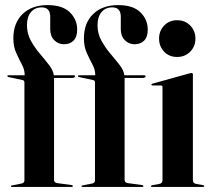

<svg xmlns="http://www.w3.org/2000/svg" viewBox="-20 -735 834 755"><path d="M192.5 -28Q192.5 -17 204.5 -15L260.5 -7.5Q266.5 -6.5 266.5 -3Q266.5 0 262 0H26Q23 0 23 -2.5Q23 -5.5 27.5 -6L65.5 -13.5Q76 -16 76 -25V-410.5Q76 -418.5 69.5 -420L13 -432Q9 -433 9 -435.5Q9 -439 13 -439H77V-441Q77 -461 66 -481.5Q55 -502 43.8 -526.8Q32.5 -551.5 32.5 -584Q32.5 -645 69 -680Q105.5 -715 167 -715Q226 -715 254.8 -686.5Q283.5 -658 283.5 -619Q283.5 -589.5 269.2 -575.2Q255 -561 232 -561Q209 -561 193.2 -577Q177.5 -593 177.5 -620V-669Q177.5 -706 144 -706Q117.5 -706 101.8 -687.5Q86 -669 86 -636Q86 -603 101.2 -575.2Q116.5 -547.5 136.8 -523.8Q157 -500 173.2 -479Q189.5 -458 191.5 -439H270Q275 -439 275 -435.5Q275 -428.5 262.5 -428.5H192.5ZM470 -28Q470 -17 482 -15L538 -7.5Q544 -6.5 544 -3Q544 0 539.5 0H303.5Q300.5 0 300.5 -2.5Q300.5 -5.5 305 -6L343 -13.5Q353.5 -16 353.5 -25V-410.5Q353.5 -418.5 347 -420L290.5 -432Q286.5 -433 286.5 -435.5Q286.5 -439 290.5 -439H354.5V-441Q354.5 -461 343.5 -481.5Q332.5 -502 321.2 -526.8Q310 -551.5 310 -584Q310 -645 346.5 -680Q383 -715 444.5 -715Q503.5 -715 532.2 -686.5Q561 -658 561 -619Q561 -589.5 546.8 -575.2Q532.5 -561 509.5 -561Q486.5 -561 470.8 -577Q455 -593 455 -620V-669Q455 -706 421.5 -706Q395 -706 379.2 -687.5Q363.5 -669 363.5 -636Q363.5 -603 378.8 -575.2Q394 -547.5 414.2 -523.8Q434.5 -500 450.8 -479Q467 -458 469 -439H547.5Q552.5 -439 552.5 -435.5Q552.5 -428.5 540 -428.5H470ZM676.5 -511Q645 -511 625.2 -532Q605.5 -553 605.5 -583Q605.5 -613.5 625.5 -634.5Q645.5 -655.5 676.5 -655.5Q708 -655.5 728.2 -634.5Q748.5 -613.5 748.5 -583Q748.5 -553 728.2 -532Q708 -511 676.5 -511ZM738.5 -442V-27.5Q738.5 -14 750.5 -12L778 -7Q783 -6.5 783 -3Q783 0 779 0H577.5Q573.5 0 573.5 -3Q573.5 -5.5 578.5 -6.5L607 -12Q619 -14 619 -27V-392.5Q619 -399 612.5 -399H580Q575.5 -399 575.5 -402.5Q575.5 -404.5 579.5 -406L723 -446Q730 -448 733 -448Q738.5 -448 738.5 -442Z"/></svg>

Font: Fraunces 144pt SemiBold
Style: Regular
Weight: 600
Version: Version 1.000;[0bf87f6ff]